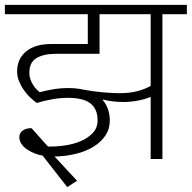

<svg xmlns="http://www.w3.org/2000/svg" viewBox="-30 -650 784 785"><path d="M144 -14Q129 -16 112.5 -22.5Q96 -29 81.5 -38.5Q67 -48 58 -61Q49 -74 49 -89Q49 -106 62.5 -116Q76 -126 99 -126L166 -51Q197 -50 233 -55Q269 -60 299 -72.5Q329 -85 349 -106Q369 -127 369 -158Q369 -204 340 -227Q311 -250 248 -250Q216 -250 182.5 -244Q149 -238 120 -229Q108 -238 94 -251Q80 -264 68 -281Q56 -298 48 -317.5Q40 -337 40 -358Q40 -409 76.5 -439.5Q113 -470 179 -470H329V-592H-10V-630H734V-592H634V0H586V-254Q566 -245 535.5 -239Q505 -233 475 -233Q449 -233 427 -236Q405 -239 391 -243L390 -241Q404 -225 411.5 -203Q419 -181 419 -158Q419 -123 401 -96Q383 -69 352 -50Q321 -31 280 -21Q239 -11 193 -10L285 89L245 115ZM309 -284Q349 -276 390.5 -272.5Q432 -269 458 -269Q501 -269 532.5 -277.5Q564 -286 586 -299V-592H377V-430H197Q150 -430 120 -413Q90 -396 90 -352Q90 -338 94.5 -325.5Q99 -313 105.5 -302.5Q112 -292 119.5 -284.5Q127 -277 132 -273Q158 -280 188 -285Q218 -290 250 -290Q280 -290 309 -284Z"/></svg>

Font: Mukta ExtraLight
Style: Regular
Weight: 275
Designer: Girish Dalvi and Yashodeep Gholap
Foundry: Ek Type
Version: Version 2.538;PS 1.002;hotconv 16.6.51;makeotf.lib2.5.65220;